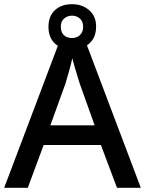

<svg xmlns="http://www.w3.org/2000/svg" viewBox="-20 -899 695 919"><path d="M540 0 463 -205H189L113 0H0L271 -717H383L654 0ZM362 -498Q359 -508 351.5 -531.5Q344 -555 337 -580Q330 -605 326 -620Q319 -588 309 -553Q299 -518 293 -498L221 -299H433ZM325 -662Q274 -662 243 -690.5Q212 -719 212 -771Q212 -822 243 -850.5Q274 -879 325 -879Q373 -879 406.5 -850.5Q440 -822 440 -772Q440 -719 407 -690.5Q374 -662 325 -662ZM325 -717Q348 -717 363 -731.5Q378 -746 378 -771Q378 -796 362.5 -810Q347 -824 325 -824Q302 -824 286.5 -810Q271 -796 271 -771Q271 -746 285 -731.5Q299 -717 325 -717Z"/></svg>

Font: Noto Sans Myanmar UI Medium
Style: Regular
Weight: 500
Designer: Monotype Design Team
Foundry: Monotype Imaging Inc.
Version: Version 2.103; ttfautohint (v1.8.4.7-5d5b)